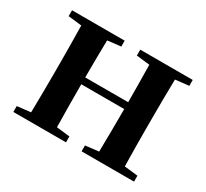

<svg xmlns="http://www.w3.org/2000/svg" viewBox="-113 -705 940 875"><g transform="rotate(30 357.0 -267.5)"><path d="M603 -496Q601 -382 601 -300V-235Q601 -153 603 -39L674 -31V0H398V-31L468 -39Q470 -153 470 -264H244Q244 -153 246 -39L316 -31V0H39V-31L110 -39Q112 -153 112 -235V-300Q112 -382 110 -496L39 -504V-535H316V-504L246 -496Q244 -384 244 -300H470Q470 -386 468 -496L398 -504V-535H674V-504Z"/></g></svg>

Font: Source Han Serif JP
Style: Bold
Weight: 700
Designer: Ryoko NISHIZUKA  (kana & ideographs); Frank Grießhammer (Latin, Greek & Cyrillic); Wenlong ZHANG  (bopomofo); Sandoll Co
Foundry: Adobe Systems Incorporated
Version: Version 1.000;PS 1;hotconv 16.6.53;makeotf.lib2.5.65590